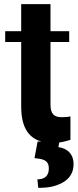

<svg xmlns="http://www.w3.org/2000/svg" viewBox="-20 -678 377 924"><path d="M5 -476H82V-164C82 -49 131 10 233 10C267 10 293 3 319 -5V-118C307 -115 293 -114 277 -114C238 -114 223 -132 223 -176V-476H313V-528H223V-658H82V-528H5ZM146 83C183 87 215 90 215 133C215 172 191 185 160 185L164 226C192 226 217 224 238 218C290 204 334 174 334 112C334 63 304 36 261 30L266 3H161Z"/></svg>

Font: Aerodynamic
Style: Regular
Weight: 500
Designer: Google
Version: Version 2.000980; 2014